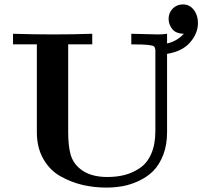

<svg xmlns="http://www.w3.org/2000/svg" viewBox="-20 -839 925 870"><path d="M39 -638V-686Q130 -683 222 -683Q310 -683 398 -686V-638H289V-240Q289 -177 300 -138.5Q311 -100 343 -74Q388 -37 466 -37Q510 -37 546 -46.5Q582 -56 614.5 -78Q647 -100 665.5 -142.5Q684 -185 684 -245V-613Q683 -624 678 -628.5Q673 -633 650.5 -635.5Q628 -638 575 -638V-686L697 -683Q719 -683 737 -686V-642Q782 -652 813 -686Q776 -687 760 -708Q744 -729 744 -753Q744 -781 762.5 -800Q781 -819 809 -819Q839 -819 858 -794.5Q877 -770 877 -735Q877 -688 841.5 -647Q806 -606 737 -595V-240Q737 -182 719.5 -137Q702 -92 674.5 -64.5Q647 -37 609.5 -19.5Q572 -2 536 4.5Q500 11 461 11Q406 11 354.5 -1Q303 -13 254.5 -40Q206 -67 176.5 -118.5Q147 -170 147 -240V-638Z"/></svg>

Font: CMU Serif
Style: Bold
Weight: 700
Version: Version 0.7.0